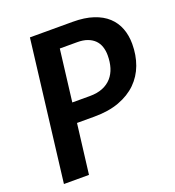

<svg xmlns="http://www.w3.org/2000/svg" viewBox="-132 -826 845 929"><g transform="rotate(-20 290.5 -361.5)"><path d="M302 -357Q340.5 -357 368.5 -368.5Q396.5 -380 414.8 -400.8Q433 -421.5 441.8 -450Q450.5 -478.5 450.5 -513Q450.5 -537.5 443.5 -558Q436.5 -578.5 422 -592.8Q407.5 -607 385.8 -615Q364 -623 334 -623H244L211.5 -357ZM346.5 -723Q408 -723 452.2 -708.2Q496.5 -693.5 525 -667Q553.5 -640.5 567.2 -604.2Q581 -568 581 -524.5Q581 -466.5 562.8 -417.2Q544.5 -368 508 -332.2Q471.5 -296.5 416.8 -276.2Q362 -256 289 -256H199L167.5 0H38.5L126.5 -723Z"/></g></svg>

Font: Lato 2
Style: Bold Italic
Weight: 700
Italic angle: -7°
Designer: Lukasz Dziedzic with Adam Twardoch and Botio Nikoltchev
Foundry: tyPoland Lukasz Dziedzic
Version: Version 2.015; 2015-08-06; http://www.latofonts.com/